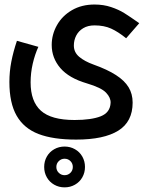

<svg xmlns="http://www.w3.org/2000/svg" viewBox="-20 -564 640 828"><path d="M20.5 -210.5Q20.5 -255 28.8 -297.8Q37 -340.5 53 -388L145.5 -362Q130.5 -329.5 121.2 -289.5Q112 -249.5 112 -208.5Q112 -126.5 156.5 -86.5Q201 -46.5 301.5 -46.5Q374 -46.5 414.5 -62.5Q455 -78.5 457 -120.5Q458 -142.5 437.5 -164.2Q417 -186 354.5 -204.5Q277.5 -227 240.2 -270.5Q203 -314 203 -370Q203 -415 225.5 -455.2Q248 -495.5 290 -520Q332 -544.5 387.5 -544.5Q426.5 -544.5 459.2 -533.5Q492 -522.5 516 -507.5Q540 -492.5 580.5 -464L524 -399Q489.5 -427 459 -440.8Q428.5 -454.5 387.5 -454.5Q359 -454.5 339 -442.5Q319 -430.5 308.8 -410.8Q298.5 -391 298.5 -367.5Q298.5 -338.5 321.5 -319Q344.5 -299.5 383.5 -285.5Q443.5 -264 480.2 -240.2Q517 -216.5 534.5 -187.8Q552 -159 552 -121.5Q552 -39 490 -0.5Q428 38 308.5 38Q209 38 146 13.8Q83 -10.5 51.8 -65Q20.5 -119.5 20.5 -210.5ZM170.5 156Q170.5 131.5 182 111.2Q193.5 91 213.8 79.5Q234 68 258.5 68Q283 68 303.2 79.5Q323.5 91 335 111.2Q346.5 131.5 346.5 156Q346.5 180.5 335 200.8Q323.5 221 303.2 232.5Q283 244 258.5 244Q234 244 213.8 232.5Q193.5 221 182 200.8Q170.5 180.5 170.5 156ZM258.5 191.5Q273.5 191.5 283.8 181.2Q294 171 294 156Q294 141 283.8 130.8Q273.5 120.5 258.5 120.5Q244 120.5 233.5 130.8Q223 141 223 156Q223 171 233.5 181.2Q244 191.5 258.5 191.5Z"/></svg>

Font: JuliaMono MediumItalic
Style: Regular
Weight: 500
Italic angle: -9°
Monospace: yes
Designer: cormullion
Foundry: corm
Version: Version 0.049; ttfautohint (v1.8.4)